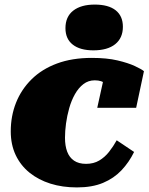

<svg xmlns="http://www.w3.org/2000/svg" viewBox="-20 -806 649 839"><path d="M356 -90Q389 -90 413.5 -104.5Q438 -119 456.5 -142.5Q475 -166 490 -193L566 -142Q544 -97 511 -62Q478 -27 430.5 -7Q383 13 316 13Q253 13 200.5 -3.5Q148 -20 109 -51.5Q70 -83 48.5 -128.5Q27 -174 27 -232Q27 -299 50 -357Q73 -415 118 -459.5Q163 -504 229 -528.5Q295 -553 381 -553Q447 -553 493.5 -542Q540 -531 569 -517.5Q598 -504 609 -495L575 -335H405L440 -494Q455 -493 462 -483Q469 -473 469.5 -460.5Q470 -448 466.5 -437Q463 -426 457 -423Q452 -433 443 -440Q434 -447 422 -451Q410 -455 394 -455Q366 -455 344.5 -438.5Q323 -422 307.5 -394.5Q292 -367 282.5 -333.5Q273 -300 268.5 -266.5Q264 -233 264 -204Q264 -169 273.5 -143.5Q283 -118 303.5 -104Q324 -90 356 -90ZM388 -586Q450 -586 483.5 -613Q517 -640 517 -689Q517 -736 485.5 -761Q454 -786 394 -786Q334 -786 300 -759.5Q266 -733 266 -683Q266 -636 298 -611Q330 -586 388 -586Z"/></svg>

Font: Roboto Serif 20pt Black
Style: Italic
Weight: 900
Italic angle: -10°
Version: Version 1.008